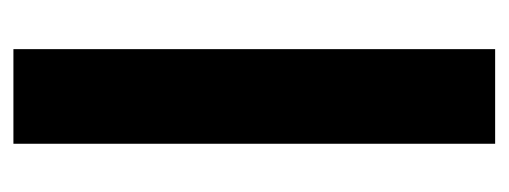

<svg xmlns="http://www.w3.org/2000/svg" viewBox="-250 -490 740 279"><g transform="rotate(-90 119.5 -350.0)"><path d="M188.1 -700V0H50.6V-700Z"/></g></svg>

Font: TASA Explorer VF
Style: Regular
Weight: 400
Designer: Weizhong Zhang
Foundry: Local Remote
Version: Version 1.000;Glyphs 3.2 (3192)